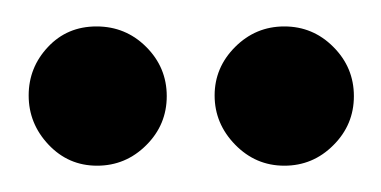

<svg xmlns="http://www.w3.org/2000/svg" viewBox="-20 -481 290 146"><path d="M53.8 -355Q75.6 -355 91.2 -370.6Q106.8 -386.1 106.8 -407.9Q106.8 -429.7 91.2 -445.3Q75.6 -460.9 53.4 -460.9Q31.1 -460.9 16.5 -445.3Q1.8 -429.7 1.8 -408.4Q1.8 -387 16.9 -371Q32 -355 53.8 -355ZM196.2 -355Q218 -355 233.5 -370.6Q249.1 -386.1 249.1 -407.9Q249.1 -429.7 233.5 -445.3Q218 -460.9 196.2 -460.9Q174.4 -460.9 158.8 -445.3Q143.2 -429.7 143.2 -408.4Q143.2 -387 158.8 -371Q174.4 -355 196.2 -355Z"/></svg>

Font: Gidugu
Style: Regular
Weight: 400
Designer: Purushoth Kumar Guthula
Foundry: Silicon Andhra, USA.
Version: Version 1.0.5; ttfautohint (v1.2.25-373a) -l 7 -r 28 -G 50 -